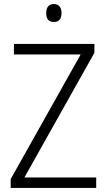

<svg xmlns="http://www.w3.org/2000/svg" viewBox="-20 -932 530 952"><path d="M457 0H33V-44L380 -662H49V-714H448V-670L101 -52H457ZM247 -912Q266 -912 275.5 -900Q285 -888 285 -868Q285 -823 247 -823Q209 -823 209 -868Q209 -888 218.5 -900Q228 -912 247 -912Z"/></svg>

Font: Noto Sans Khmer UI SemiCondensed Light
Style: Regular
Weight: 300
Width: 4
Designer: Danh Hong and the Monotype Design Team
Foundry: Monotype Imaging Inc.
Version: Version 2.002; ttfautohint (v1.8.4.7-5d5b)